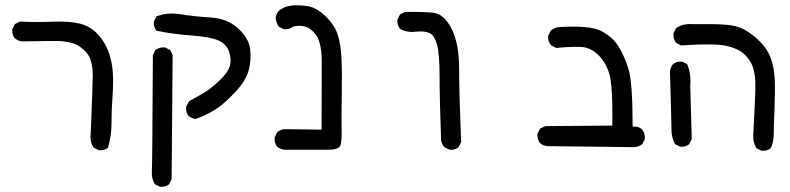

<svg xmlns="http://www.w3.org/2000/svg" viewBox="-20 -459 3040 739"><path d="M360.4 119.1 340.8 109.4Q325.2 87.9 329.1 56.6Q336.9 -133.8 336.9 -169.9Q336.9 -206.1 327.1 -232.4Q317.4 -258.8 286.1 -280.3Q254.9 -301.8 188 -301.3Q121.1 -300.8 64.5 -299.8Q48.8 -301.8 37.1 -311.5Q25.4 -325.2 27.3 -346.7L37.1 -366.2L56.6 -376Q118.2 -373 182.6 -375.5Q247.1 -377.9 287.1 -368.2Q327.1 -358.4 355.5 -328.1Q383.8 -297.9 397.5 -260.7Q411.1 -223.6 414.1 -181.6Q417 -139.6 413.1 -87.9Q409.2 -36.1 409.2 14.2Q409.2 64.5 395.5 109.4Q381.8 121.1 360.4 119.1Z M595.7 259.8 576.2 250Q562.5 228.5 564.5 201.2Q566.4 173.8 568.4 -247.1L578.1 -266.6Q593.8 -278.3 615.2 -276.4L634.8 -266.6L644.5 -247.1L640.6 230.5L630.9 250Q617.2 261.7 595.7 259.8ZM733.4 -1Q717.8 -2.9 706.1 -12.7Q694.3 -26.4 696.3 -47.9L708 -69.3Q735.4 -85 762.7 -100.6Q790 -116.2 823.2 -147.5Q856.4 -178.7 864.3 -204.1Q872.1 -229.5 861.8 -259.8Q851.6 -290 819.8 -303.7Q788.1 -317.4 718.3 -322.3Q648.4 -327.1 582 -340.8Q570.3 -354.5 572.3 -376L582 -395.5Q619.1 -411.1 667 -405.3Q727.5 -395.5 791 -391.6Q854.5 -387.7 895.5 -350.6Q936.5 -313.5 942.4 -272.5Q948.2 -231.4 937.5 -189.5Q926.8 -147.5 881.8 -100.6Q836.9 -53.7 803.7 -34.2Q770.5 -14.6 733.4 -1Z M1074.2 117.2Q1058.6 115.2 1046.9 105.5Q1035.2 91.8 1037.1 70.3L1046.9 49.8Q1058.6 40 1074.2 38.1L1217.8 40Q1218.8 -187.5 1218.3 -228Q1217.8 -268.6 1209 -297.9Q1200.2 -327.1 1174.3 -346.7Q1148.4 -366.2 1107.4 -356.4Q1093.8 -344.7 1072.3 -346.7L1052.7 -356.4Q1043 -372.1 1041 -389.6Q1043 -405.3 1052.7 -417Q1074.2 -434.6 1101.6 -437.5Q1128.9 -440.4 1163.1 -435.5Q1197.3 -430.7 1232.9 -396.5Q1268.6 -362.3 1280.3 -324.2Q1292 -286.1 1294.4 -232.9Q1296.9 -179.7 1295.4 -86.4Q1293.9 6.8 1294.9 41.5Q1295.9 76.2 1291.5 96.7Q1287.1 117.2 1246.6 117.2Q1206.1 117.2 1074.2 117.2Z M1710 117.2 1690.4 107.4Q1679.7 95.7 1677.7 80.1Q1671.9 -81.1 1671.9 -166Q1671.9 -251 1662.1 -287.1Q1652.3 -323.2 1632.8 -332Q1613.3 -340.8 1579.1 -336.9Q1544.9 -333 1519.5 -348.6Q1507.8 -362.3 1509.8 -383.8L1519.5 -403.3L1539.1 -413.1Q1602.5 -414.1 1645.5 -410.2Q1688.5 -406.2 1717.8 -349.1Q1747.1 -292 1747.1 -196.3Q1747.1 -100.6 1754.9 87.9L1745.1 107.4Q1731.4 119.1 1710 117.2Z M2422.9 107.4 2085.9 103.5Q2070.3 101.6 2058.6 91.8Q2046.9 78.1 2048.8 55.7L2058.6 36.1L2078.1 26.4L2336.9 24.4Q2338.9 -129.9 2325.2 -174.8Q2311.5 -219.7 2282.2 -248Q2252.9 -276.4 2217.3 -278.3Q2181.6 -280.3 2121.1 -274.4L2101.6 -284.2Q2087.9 -299.8 2089.8 -321.3L2099.6 -340.8Q2111.3 -350.6 2127 -354.5Q2251 -362.3 2293.9 -339.8Q2336.9 -317.4 2359.4 -282.2Q2381.8 -247.1 2398.4 -195.3Q2415 -143.6 2415 28.3Q2436.5 26.4 2450.2 38.1Q2463.9 53.7 2461.9 76.2L2452.1 95.7Q2438.5 105.5 2422.9 107.4Z M2911.1 121.1 2891.6 111.3Q2876 85.9 2879.9 50.8Q2888.7 -111.3 2887.2 -145Q2885.7 -178.7 2877 -203.1Q2868.2 -227.5 2845.7 -249.5Q2823.2 -271.5 2777.3 -282.2Q2731.4 -293 2601.6 -284.2L2582 -293.9Q2570.3 -309.6 2572.3 -331.1L2582 -350.6Q2607.4 -368.2 2640.6 -366.2Q2731.4 -367.2 2774.4 -363.8Q2817.4 -360.4 2845.7 -344.7Q2874 -329.1 2903.3 -300.8Q2932.6 -272.5 2946.3 -236.3Q2960 -200.2 2961.9 -152.8Q2963.9 -105.5 2960.9 -38.1Q2958 29.3 2958 58.6Q2958 87.9 2946.3 111.3Q2932.6 123 2911.1 121.1ZM2597.7 105.5 2578.1 95.7Q2564.5 70.3 2564.5 40.5Q2564.5 10.7 2558.6 -184.6Q2560.5 -200.2 2570.3 -211.9Q2584 -223.6 2605.5 -221.7L2625 -211.9Q2640.6 -174.8 2636.7 -129.9L2642.6 76.2L2632.8 95.7Q2619.1 107.4 2597.7 105.5Z"/></svg>

Font: JasonHandwriting1
Style: Regular
Weight: 400
Version: Version 1.48.20